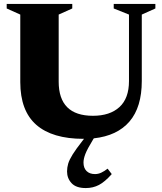

<svg xmlns="http://www.w3.org/2000/svg" viewBox="-20 -690 823 975"><path d="M453.5 17Q423 67 413.5 91.8Q404 116.5 404 135.5Q404 163 419.5 178.5Q435 194 462.5 194Q478.5 194 493.8 187Q509 180 526.5 166.5L547.5 194Q512.5 233.5 482.5 249.2Q452.5 265 415.5 265Q366.5 265 343.5 240.2Q320.5 215.5 320.5 180.5Q320.5 161 326.2 141.2Q332 121.5 349 94.2Q366 67 398.5 25.5L406.5 15H404Q245.5 15 164.2 -56.2Q83 -127.5 83 -273.5V-616L14 -647V-670H347V-647L278 -616V-275.5Q278 -102 452 -102Q538 -102 586.5 -146.2Q635 -190.5 635 -278.5V-616L557.5 -647V-670H769V-647L700 -616V-278.5Q700 -146 637.8 -73.2Q575.5 -0.5 456.5 12.5Z"/></svg>

Font: Newsreader 16pt ExtraBold
Style: Regular
Weight: 800
Designer: Hugues Gentile
Foundry: Production Type
Version: Version 1.003; ttfautohint (v1.8.3)